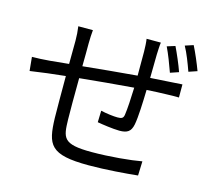

<svg xmlns="http://www.w3.org/2000/svg" viewBox="-114 -931 1228 1104"><g transform="rotate(15 500.0 -379.0)"><path d="M721 -756H636C639 -739 641 -703 641 -681V-538C534 -529 418 -518 320 -508C321 -562 321 -611 321 -644C321 -674 323 -702 325 -724H238C242 -694 244 -670 244 -640C244 -623 244 -568 243 -501C195 -496 155 -492 130 -490C94 -487 57 -485 26 -485L34 -403C62 -407 105 -413 136 -417C162 -420 199 -424 243 -429C243 -329 243 -223 244 -180C249 -21 270 33 502 33C603 33 725 23 792 16L795 -69C730 -57 606 -45 498 -45C325 -45 323 -83 320 -191C319 -230 319 -334 320 -437C420 -447 537 -458 640 -466C638 -403 634 -336 629 -303C626 -280 615 -276 591 -276C568 -276 525 -281 491 -289L489 -220C516 -215 585 -205 621 -205C667 -205 689 -218 698 -263C707 -309 710 -398 712 -472C756 -475 794 -476 824 -477C849 -478 887 -479 903 -478V-556C879 -554 850 -553 825 -551C792 -549 754 -547 714 -544C715 -587 715 -638 716 -683C717 -705 718 -739 721 -756ZM807 -759 759 -744C778 -705 801 -645 816 -602L866 -619C852 -660 825 -722 807 -759ZM907 -791 858 -775C879 -738 901 -680 917 -635L967 -652C952 -693 926 -754 907 -791Z"/></g></svg>

Font: Source Han Sans HK
Style: Regular
Weight: 400
Designer: Ryoko NISHIZUKA 西塚涼子 (kana, bopomofo & ideographs); Paul D. Hunt (Latin, Greek & Cyrillic); Sandoll Communications 산돌커뮤니
Foundry: Adobe
Version: Version 2.000;hotconv 1.0.107;makeotfexe 2.5.65593